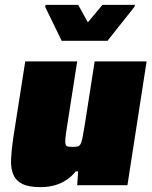

<svg xmlns="http://www.w3.org/2000/svg" viewBox="-20 -763 628 791"><path d="M24 0ZM298 0 302 -57H292Q276 -37 257 -24Q238 -11 219 -4Q200 3 181.5 5.5Q163 8 148 8Q99 8 72.5 -5Q46 -18 35 -43.5Q24 -69 25.5 -106Q27 -143 34 -191L84 -510H298L256 -241Q251 -210 249.5 -193.5Q248 -177 250 -169Q252 -161 259 -159.5Q266 -158 278 -158Q292 -158 299.5 -159.5Q307 -161 311.5 -169Q316 -177 319.5 -193.5Q323 -210 328 -241L370 -510H584L505 0ZM166 -595ZM234 -595 166 -735 168 -743H302L342 -671L402 -743H536L534 -735L423 -595Z"/></svg>

Font: Azeri Sans Black
Style: Italic
Weight: 900
Designer: Hector Gatti & Omnibus-Type (original fonts) / Cristiano Sobral (main changes and remastering)
Foundry: Omnibus-Type
Version: Version 0.07;August 21, 2020;FontCreator 13.0.0.2681 64-bit;